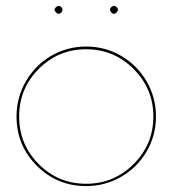

<svg xmlns="http://www.w3.org/2000/svg" viewBox="-20 -627 584 651"><path d="M165 -594.2Q165 -598.6 169.7 -602.8Q174.3 -606.9 179.2 -606.9Q183.6 -606.9 187.7 -603Q191.9 -599.1 191.9 -594.2Q191.9 -589.4 188 -584.7Q184.1 -580.1 179.2 -580.1Q174.8 -580.1 169.9 -584.7Q165 -589.4 165 -594.2ZM353 -594.2Q353 -598.6 357.2 -602.8Q361.3 -606.9 366.2 -606.9Q371.1 -606.9 375.5 -603Q379.9 -599.1 379.9 -594.2Q379.9 -589.8 375.5 -585Q371.1 -580.1 366.2 -580.1Q361.8 -580.1 357.4 -584.7Q353 -589.4 353 -594.2ZM272 3.9Q173.8 3.9 105 -64.9Q36.1 -133.8 36.1 -231.9Q36.1 -296.4 67.6 -351.1Q99.1 -405.8 153.3 -437.5Q207.5 -469.2 272 -469.2Q336.4 -469.2 390.9 -437.5Q445.3 -405.8 477.1 -351.1Q508.8 -296.4 508.8 -231.9Q508.8 -167.5 477.1 -113.3Q445.3 -59.1 390.9 -27.6Q336.4 3.9 272 3.9ZM111.3 -393.3Q44.9 -326.7 44.9 -231.9Q44.9 -137.2 111.3 -70.6Q177.7 -3.9 272 -3.9Q366.2 -3.9 433.1 -70.8Q500 -137.7 500 -231.9Q500 -326.2 433.1 -393.1Q366.2 -460 272 -460Q177.7 -460 111.3 -393.3Z"/></svg>

Font: Rawengulk
Style: Ultralight
Weight: 200
Version: Version 0.92